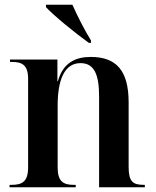

<svg xmlns="http://www.w3.org/2000/svg" viewBox="-20 -786 653 806"><path d="M353 -606H362V-616C334 -661 304 -721 284 -766H173V-756C205 -721 297 -646 353 -606ZM20 0H298V-10H290C247 -10 222 -23 222 -83V-342C222 -450 250 -521 318 -521C375 -521 396 -474 396 -382V0H588V-10H584C537 -10 520 -24 520 -86V-356C520 -490 468 -547 361 -547C300 -547 245 -525 223 -445H221V-536H22V-526H30C73 -526 98 -513 98 -455V-84C98 -23 73 -10 28 -10H20Z"/></svg>

Font: Noto Serif Display SemiCondensed SemiBold
Style: Regular
Weight: 600
Width: 4
Designer: Monotype Design Team
Foundry: Monotype Imaging Inc.
Version: Version 2.009